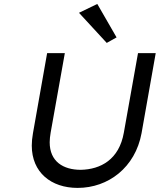

<svg xmlns="http://www.w3.org/2000/svg" viewBox="-20 -920 793 953"><path d="M509.8 -707 558.6 -734.4 462.9 -900.4 372.1 -856.4ZM665 -656.2 594.7 -261.7C571.3 -127.9 479.5 -79.1 380.9 -77.1C293.9 -77.1 226.6 -118.2 226.6 -213.9C226.6 -228.5 228.5 -244.1 231.4 -261.7L301.8 -656.2H213.9L143.6 -258.8C139.6 -236.3 137.7 -215.8 137.7 -197.3C137.7 -64.5 233.4 12.7 365.2 12.7C517.6 12.7 651.4 -88.9 682.6 -258.8L752.9 -656.2Z"/></svg>

Font: Sen-gleads
Style: Italic
Weight: 400
Designer: Kosal Sen, Philatype
Foundry: Philatype
Version: Version 1.004; ttfautohint (v1.8.3)